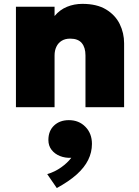

<svg xmlns="http://www.w3.org/2000/svg" viewBox="-20 -555 720 994"><path d="M62.5 0V-520H262.5V-472Q289.5 -504.5 326.8 -519.8Q364 -535 406.5 -535Q481.5 -535 529.2 -506Q577 -477 599.8 -430.5Q622.5 -384 622.5 -331V0H422.5V-268Q422.5 -309.5 403.2 -332.2Q384 -355 343.5 -355Q317.5 -355 299.5 -344Q281.5 -333 272 -313.2Q262.5 -293.5 262.5 -268V0ZM274 418.5 224.5 346.5Q264.5 334.5 297 311.2Q329.5 288 349 262Q317.5 263.5 290.5 252.8Q263.5 242 247 220.8Q230.5 199.5 230.5 170Q230.5 122.5 260 94.8Q289.5 67 336.5 67Q388.5 67 422.2 101.5Q456 136 456 190Q456 233.5 436.5 273Q417 312.5 376.8 348.5Q336.5 384.5 274 418.5Z"/></svg>

Font: Geologica Roman Black
Style: Regular
Weight: 900
Designer: Sindre Bremnes, Frode Helland
Foundry: Monokrom Skriftforlag AS
Version: Version 1.010;gftools[0.9.28]